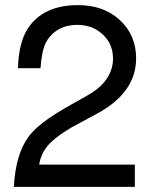

<svg xmlns="http://www.w3.org/2000/svg" viewBox="-20 -729 596 749"><path d="M506 -87V0H34Q41 -127 91 -195Q105 -214 125 -232Q145 -250 170 -267Q184 -277 199.5 -286.5Q215 -296 233 -307L325 -359Q419 -413 421 -499Q421 -571 361 -610Q327 -632 281 -632Q206 -632 166 -575Q162 -569 161 -566L159 -563Q143 -532 138 -463H50Q53 -562 88 -617Q148 -709 284 -709Q383 -709 445 -653Q511 -594 511 -501Q511 -369 361 -287L261 -233Q207 -201 181 -176Q140 -138 133 -87Z"/></svg>

Font: Ekushey Lal Sabuj
Style: Regular
Weight: 400
Designer: Al Mamun Sumon
Foundry: Al Mamun Sumon
Version: Version 1.0